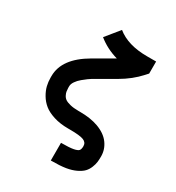

<svg xmlns="http://www.w3.org/2000/svg" viewBox="-179 -661 883 964"><g transform="rotate(30 262.5 -178.5)"><path d="M368.7 50.8Q368.7 29.3 347.7 20.8Q326.7 12.2 267.6 12.2H257.8Q210.9 12.2 174.1 0.5Q137.2 -11.2 115.2 -29.1Q93.3 -46.9 78.9 -71.3Q64.5 -95.7 59.1 -118.4Q53.7 -141.1 53.7 -164.6V-174.3Q53.7 -275.9 182.6 -350.6L293.5 -414.6Q229 -433.1 180.2 -472.7L244.6 -551.8Q308.1 -500 419.9 -500H472.2V-430.2L458 -414.6Q413.6 -365.2 350.1 -328.6L234.4 -261.7Q227.1 -257.3 217.8 -250.5Q208.5 -243.7 192.6 -230.7Q176.8 -217.8 166.5 -202.6Q156.2 -187.5 156.2 -174.3V-164.6Q156.7 -152.3 158 -144.3Q159.2 -136.2 164.8 -125Q170.4 -113.8 180.4 -106.9Q190.4 -100.1 210.2 -95.2Q230 -90.3 257.8 -90.3H267.6Q328.1 -90.3 373 -74.2Q422.4 -56.2 446.8 -22.9Q471.2 10.3 471.2 50.8Q471.2 69.3 469.5 83.7Q467.8 98.1 460.4 116.5Q453.1 134.8 440.7 147.9Q428.2 161.1 404.5 172.6Q380.9 184.1 348.6 189.5Q316.4 194.8 262.7 194.8V92.3Q311 92.3 333.7 87.9Q356.4 83.5 362.5 75.7Q368.7 67.9 368.7 50.8Z"/></g></svg>

Font: Anka/Coder Condensed
Style: Bold
Weight: 700
Width: 4
Monospace: yes
Version: Version 001.100